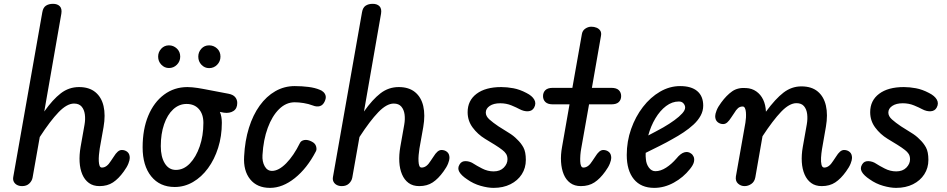

<svg xmlns="http://www.w3.org/2000/svg" viewBox="-20 -948 4823 978"><path d="M92.5 0Q78 0 67 -5.8Q56 -11.5 50.5 -22Q45 -32.5 47.5 -46.5L195.5 -885.5Q199.5 -909.5 214 -919Q228.5 -928.5 250 -928.5Q272.5 -928.5 284.5 -916.2Q296.5 -904 292.5 -878.5L205.5 -380Q248.5 -441 289.8 -472.8Q331 -504.5 382.5 -504.5Q434 -504.5 465.5 -478.8Q497 -453 507.5 -407.5Q518 -362 507.5 -301L488 -191.5Q485.5 -175.5 484 -158.5Q482.5 -141.5 483.2 -126.8Q484 -112 487.5 -103.2Q491 -94.5 499 -94.5Q512 -94.5 523.2 -103Q534.5 -111.5 545 -128.5L559.5 -150Q569.5 -166.5 579.5 -175.2Q589.5 -184 600.5 -184Q617 -184 629 -174Q641 -164 641 -143.5Q641 -133 634 -115Q627 -97 610.5 -74.5Q584 -37.5 555.5 -18.8Q527 0 487 0Q454.5 0 432.8 -16Q411 -32 399.2 -59.8Q387.5 -87.5 385.5 -123.2Q383.5 -159 390.5 -199.5L410.5 -312.5Q415.5 -340.5 412.2 -365Q409 -389.5 395.8 -405Q382.5 -420.5 357 -420.5Q321 -420.5 278.5 -376.5Q236 -332.5 182.5 -250L146 -43.5Q143 -26.5 129.2 -13.2Q115.5 0 92.5 0Z M870 4.5Q794 4.5 750.2 -49.8Q706.5 -104 706.5 -197.5Q706.5 -289.5 735.2 -358.5Q764 -427.5 815.8 -466Q867.5 -504.5 935 -504.5Q946.5 -504.5 960 -503.2Q973.5 -502 987.5 -499.8Q1001.5 -497.5 1012.5 -495.5Q1015 -495 1027 -492.8Q1039 -490.5 1066.8 -485.2Q1094.5 -480 1144 -470.5Q1167.5 -466 1178 -453.2Q1188.5 -440.5 1188.5 -423.5Q1188.5 -395 1169 -382.5Q1149.5 -370 1120.5 -374L1100 -378Q1105 -366.5 1107.5 -352.5Q1110 -338.5 1110 -322.5Q1110 -254.5 1091.2 -195.2Q1072.5 -136 1039.5 -91Q1006.5 -46 963 -20.8Q919.5 4.5 870 4.5ZM876 -82.5Q915.5 -82.5 947 -115.2Q978.5 -148 997.2 -202.2Q1016 -256.5 1016 -322Q1016 -366.5 993 -392.5Q970 -418.5 930.5 -418.5Q892 -418.5 862.2 -391Q832.5 -363.5 815.8 -314.8Q799 -266 799 -203.5Q799 -149 819.5 -115.8Q840 -82.5 876 -82.5Z M1045 -601Q1022.5 -601 1006.2 -618Q990 -635 990 -659.5Q990 -682.5 1005.5 -699.8Q1021 -717 1045 -717Q1068.5 -717 1085.8 -701Q1103 -685 1103 -659.5Q1103 -635.5 1086.2 -618.2Q1069.5 -601 1045 -601ZM840.5 -601.5Q818 -601.5 801.8 -618.5Q785.5 -635.5 785.5 -659.5Q785.5 -682.5 801.2 -699.8Q817 -717 840.5 -717Q863.5 -717 880.8 -700.8Q898 -684.5 898 -659.5Q898 -635.5 881.2 -618.5Q864.5 -601.5 840.5 -601.5Z M1355.5 9Q1289.5 9 1254.2 -34.8Q1219 -78.5 1223.5 -151.5Q1227.5 -231 1248 -296.8Q1268.5 -362.5 1302.8 -410Q1337 -457.5 1382.5 -483.5Q1428 -509.5 1481 -509.5Q1518 -509.5 1551.2 -505.2Q1584.5 -501 1608 -491Q1618.5 -487.5 1627.2 -479.5Q1636 -471.5 1638.8 -459.8Q1641.5 -448 1634 -431.5Q1625.5 -412.5 1609.5 -407.5Q1593.5 -402.5 1572.5 -411Q1551.5 -419 1526.8 -423Q1502 -427 1481 -427Q1437 -427 1401.5 -392Q1366 -357 1343.8 -296.5Q1321.5 -236 1317 -158Q1315 -125 1328.2 -101.2Q1341.5 -77.5 1365.5 -77.5Q1399.5 -77.5 1437.8 -116.2Q1476 -155 1508 -220Q1514 -232 1530.8 -234.8Q1547.5 -237.5 1567.5 -227Q1586 -218 1590.2 -202.2Q1594.5 -186.5 1589 -177Q1544 -90.5 1481.8 -40.8Q1419.5 9 1355.5 9Z M1721 0Q1706.5 0 1695.5 -5.8Q1684.5 -11.5 1679 -22Q1673.5 -32.5 1676 -46.5L1824 -885.5Q1828 -909.5 1842.5 -919Q1857 -928.5 1878.5 -928.5Q1901 -928.5 1913 -916.2Q1925 -904 1921 -878.5L1834 -380Q1877 -441 1918.2 -472.8Q1959.5 -504.5 2011 -504.5Q2062.5 -504.5 2094 -478.8Q2125.5 -453 2136 -407.5Q2146.5 -362 2136 -301L2116.5 -191.5Q2114 -175.5 2112.5 -158.5Q2111 -141.5 2111.8 -126.8Q2112.5 -112 2116 -103.2Q2119.5 -94.5 2127.5 -94.5Q2140.5 -94.5 2151.8 -103Q2163 -111.5 2173.5 -128.5L2188 -150Q2198 -166.5 2208 -175.2Q2218 -184 2229 -184Q2245.5 -184 2257.5 -174Q2269.5 -164 2269.5 -143.5Q2269.5 -133 2262.5 -115Q2255.5 -97 2239 -74.5Q2212.5 -37.5 2184 -18.8Q2155.5 0 2115.5 0Q2083 0 2061.2 -16Q2039.5 -32 2027.8 -59.8Q2016 -87.5 2014 -123.2Q2012 -159 2019 -199.5L2039 -312.5Q2044 -340.5 2040.8 -365Q2037.5 -389.5 2024.2 -405Q2011 -420.5 1985.5 -420.5Q1949.5 -420.5 1907 -376.5Q1864.5 -332.5 1811 -250L1774.5 -43.5Q1771.5 -26.5 1757.8 -13.2Q1744 0 1721 0Z M2494 9Q2465 9 2428 -1.5Q2391 -12 2359.5 -34.5Q2330 -54 2319.5 -72.8Q2309 -91.5 2321 -110.5Q2331 -128 2352.8 -127.2Q2374.5 -126.5 2393.5 -113.5Q2407 -104.5 2435.5 -89.8Q2464 -75 2494.5 -75Q2527.5 -75 2546.2 -94.2Q2565 -113.5 2565 -136.5Q2565 -153 2558 -164Q2551 -175 2539 -184Q2524.5 -195.5 2501 -210.2Q2477.5 -225 2450.5 -241Q2413 -264 2387.5 -298.5Q2362 -333 2362 -376.5Q2362 -436 2407.5 -470.2Q2453 -504.5 2533.5 -504.5Q2562.5 -504.5 2595 -498.5Q2627.5 -492.5 2661.5 -474.5Q2690.5 -460 2701.5 -440.5Q2712.5 -421 2700.5 -399.5Q2691 -382.5 2670 -381.2Q2649 -380 2626.5 -392Q2612 -400 2585.5 -411Q2559 -422 2528 -422Q2494.5 -422 2474.5 -408.5Q2454.5 -395 2454.5 -374.5Q2454.5 -356 2473 -339.5Q2491.5 -323 2519 -304.5Q2545 -287.5 2570.5 -272.2Q2596 -257 2614 -238Q2633.5 -220 2646 -197.2Q2658.5 -174.5 2658.5 -133.5Q2658.5 -92.5 2637.8 -60.2Q2617 -28 2580 -9.5Q2543 9 2494 9Z M2939 0Q2906.5 0 2884.8 -16Q2863 -32 2851.5 -59.8Q2840 -87.5 2837.8 -123.5Q2835.5 -159.5 2843 -200L2881 -416.5H2796Q2770.5 -416.5 2758.2 -428.2Q2746 -440 2746 -458.5Q2746 -477 2758 -488.8Q2770 -500.5 2795.5 -500.5H2895.5L2944 -774.5Q2947 -792.5 2961.5 -802.2Q2976 -812 2992 -812Q3006 -812 3018.5 -807Q3031 -802 3037.8 -791.5Q3044.5 -781 3041 -764L2995 -500.5H3094Q3120 -500.5 3132 -488.8Q3144 -477 3144 -458.5Q3144 -440 3132 -428.2Q3120 -416.5 3094 -416.5H2980.5L2940.5 -191Q2937.5 -175 2936.2 -158Q2935 -141 2935.5 -126.5Q2936 -112 2939.8 -103.2Q2943.5 -94.5 2951.5 -94.5Q2964.5 -94.5 2975.8 -103Q2987 -111.5 2997.5 -128.5L3012 -150Q3022 -166.5 3032 -175.2Q3042 -184 3053 -184Q3069.5 -184 3081.5 -174Q3093.5 -164 3093.5 -143.5Q3093.5 -133 3086.5 -115Q3079.5 -97 3063 -74.5Q3036.5 -37.5 3007.8 -18.8Q2979 0 2939 0Z M3312.5 9Q3245 9 3208.8 -35.2Q3172.5 -79.5 3172.5 -158.5Q3172.5 -228 3194.8 -291Q3217 -354 3255 -403.2Q3293 -452.5 3342 -481Q3391 -509.5 3444.5 -509.5Q3501.5 -509.5 3531.8 -483.8Q3562 -458 3562 -410Q3562 -383 3548.8 -358.8Q3535.5 -334.5 3512.8 -313.5Q3490 -292.5 3462.2 -274Q3434.5 -255.5 3405 -239.5Q3378.5 -224 3340.5 -205Q3302.5 -186 3269 -169.5Q3268.5 -160.5 3268.8 -152.5Q3269 -144.5 3270 -137Q3272 -112 3285.5 -94Q3299 -76 3318.5 -76Q3345 -76 3373 -94Q3401 -112 3425.5 -140.5Q3446.5 -166.5 3465.8 -172Q3485 -177.5 3500 -166Q3508.5 -160.5 3513.2 -149.8Q3518 -139 3514.8 -123.5Q3511.5 -108 3494.5 -87Q3460.5 -44 3412 -17.5Q3363.5 9 3312.5 9ZM3282 -258Q3300 -267.5 3320 -278Q3340 -288.5 3358.5 -299Q3390.5 -317.5 3415.5 -335.8Q3440.5 -354 3455.2 -370.5Q3470 -387 3470 -400.5Q3470 -411 3461.8 -421Q3453.5 -431 3438 -431Q3403.5 -431 3372.8 -407.8Q3342 -384.5 3318.5 -345.2Q3295 -306 3282 -258Z M3772.5 0Q3753.5 0 3739.2 -13Q3725 -26 3728.5 -49.5L3777 -323.5Q3779 -335 3779.8 -349.2Q3780.5 -363.5 3779.5 -376.2Q3778.5 -389 3774.5 -397.2Q3770.5 -405.5 3763 -405.5Q3749 -405.5 3739.2 -397Q3729.5 -388.5 3719.5 -371.5L3705 -350Q3694.5 -333.5 3684.8 -324.8Q3675 -316 3663.5 -316Q3647.5 -316 3635.2 -326.2Q3623 -336.5 3623 -356.5Q3623 -367 3630 -385.2Q3637 -403.5 3653.5 -425.5Q3680.5 -462.5 3709.5 -482.8Q3738.5 -503 3781 -499.5Q3810 -498 3832.2 -482.5Q3854.5 -467 3867.2 -440.8Q3880 -414.5 3881.5 -379Q3930 -445 3971.2 -476.5Q4012.5 -508 4062 -508Q4114 -508 4145.2 -482Q4176.5 -456 4187 -409.8Q4197.5 -363.5 4187 -302.5L4167 -188Q4163.5 -166.5 4162.2 -145Q4161 -123.5 4164.5 -109Q4168 -94.5 4178.5 -94.5Q4191 -94.5 4202.2 -103Q4213.5 -111.5 4224 -128.5L4238.5 -150Q4248.5 -166.5 4258.5 -175.2Q4268.5 -184 4279.5 -184Q4296 -184 4308 -174Q4320 -164 4320 -143.5Q4320 -133 4313 -115Q4306 -97 4289.5 -74.5Q4263 -37.5 4234.5 -18.8Q4206 0 4166 0Q4133.5 0 4112 -15.8Q4090.5 -31.5 4078.5 -59Q4066.5 -86.5 4064.2 -122.5Q4062 -158.5 4069 -198.5L4089.5 -314Q4094.5 -342 4091.5 -366.8Q4088.5 -391.5 4075.5 -407Q4062.5 -422.5 4037 -422.5Q4001 -422.5 3959.2 -379Q3917.5 -335.5 3864 -254L3827.5 -45Q3823.5 -22.5 3807.2 -11.2Q3791 0 3772.5 0Z M4544.5 9Q4515.5 9 4478.5 -1.5Q4441.5 -12 4410 -34.5Q4380.5 -54 4370 -72.8Q4359.5 -91.5 4371.5 -110.5Q4381.5 -128 4403.2 -127.2Q4425 -126.5 4444 -113.5Q4457.5 -104.5 4486 -89.8Q4514.5 -75 4545 -75Q4578 -75 4596.8 -94.2Q4615.5 -113.5 4615.5 -136.5Q4615.5 -153 4608.5 -164Q4601.5 -175 4589.5 -184Q4575 -195.5 4551.5 -210.2Q4528 -225 4501 -241Q4463.5 -264 4438 -298.5Q4412.5 -333 4412.5 -376.5Q4412.5 -436 4458 -470.2Q4503.5 -504.5 4584 -504.5Q4613 -504.5 4645.5 -498.5Q4678 -492.5 4712 -474.5Q4741 -460 4752 -440.5Q4763 -421 4751 -399.5Q4741.5 -382.5 4720.5 -381.2Q4699.5 -380 4677 -392Q4662.5 -400 4636 -411Q4609.5 -422 4578.5 -422Q4545 -422 4525 -408.5Q4505 -395 4505 -374.5Q4505 -356 4523.5 -339.5Q4542 -323 4569.5 -304.5Q4595.5 -287.5 4621 -272.2Q4646.5 -257 4664.5 -238Q4684 -220 4696.5 -197.2Q4709 -174.5 4709 -133.5Q4709 -92.5 4688.2 -60.2Q4667.5 -28 4630.5 -9.5Q4593.5 9 4544.5 9Z"/></svg>

Font: Edu AU VIC WA NT Pre Medium
Style: Regular
Weight: 500
Designer: Tina and Corey Anderson, Eben Sorkin, Mirko Velimirovic
Foundry: Google for Education
Version: Version 1.001